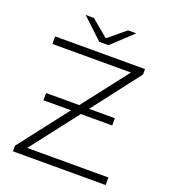

<svg xmlns="http://www.w3.org/2000/svg" viewBox="-155 -986 967 1098"><g transform="rotate(20 328.0 -437.5)"><path d="M616 -46V0H52V-34L284 -334H116V-378H318L532 -654H54V-700H601V-667L378 -377H535V-333H344L122 -46ZM484 -875 358 -757H302L176 -875H226L330 -789L434 -875Z"/></g></svg>

Font: Montserrat Alternates Light
Style: Regular
Weight: 300
Designer: Julieta Ulanovsky
Foundry: Julieta Ulanovsky
Version: Version 7.200